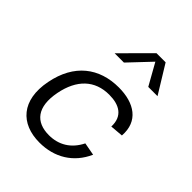

<svg xmlns="http://www.w3.org/2000/svg" viewBox="-225 -930 1071 1071"><g transform="rotate(45 310.0 -395.0)"><path d="M531 -152 455.5 -166C418 -90.5 355.5 -54.5 279.5 -54.5C175.5 -54.5 120 -119.5 146.5 -255C171.5 -382.5 244.5 -452.5 358 -452.5C438.5 -452.5 495 -419.5 491.5 -335L568.5 -341.5C578 -462 490 -519 367.5 -519C213.5 -519 100 -434 66.5 -261C32 -84.5 122.5 12 271.5 12C389.5 12 483.5 -45.5 531 -152ZM215.5 -637H289L409.5 -764.5L481 -637H554L452.5 -802.5H380.5Z"/></g></svg>

Font: Monaspace Neon Light
Style: Italic
Weight: 300
Italic angle: -11°
Designer: Riley Cran & the Lettermatic Team
Foundry: Lettermatic
Version: Version 1.200 (Monaspace Neon)